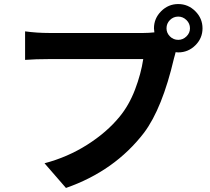

<svg xmlns="http://www.w3.org/2000/svg" viewBox="-20 -873 1040 949"><path d="M861 -676Q884 -676 901.5 -693Q919 -710 919 -733Q919 -757 901.5 -774Q884 -791 861 -791Q837 -791 820 -774Q803 -757 803 -733Q803 -710 820 -693Q837 -676 861 -676ZM223 -710H689Q713 -710 743 -713Q741 -727 741 -733Q741 -782 776.5 -817.5Q812 -853 861 -853Q910 -853 945.5 -817.5Q981 -782 981 -733Q981 -684 945.5 -649Q910 -614 861 -614Q852 -614 848 -615Q847 -612 844.5 -601Q842 -590 840 -585Q782 -337 692 -217Q547 -28 306 56L200 -66Q314 -96 411 -157.5Q508 -219 571 -296Q618 -353 647.5 -430.5Q677 -508 688 -581H223Q156 -581 104 -577V-718Q162 -710 223 -710Z"/></svg>

Font: Noto Sans Korean Bold
Style: Bold
Weight: 700
Designer: Ryoko NISHIZUKA  (kana & ideographs); Paul D. Hunt (Latin, Greek & Cyrillic); Wenlong ZHANG  (bopomofo); Sandoll Communi
Foundry: Adobe Systems Incorporated
Version: Version 1.000;PS 1;hotconv 1.0.78;makeotf.lib2.5.61930